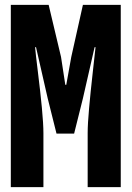

<svg xmlns="http://www.w3.org/2000/svg" viewBox="-20 -768 540 788"><path d="M24.4 0V-748H179.7L230.5 -534.2L248 -419.9H252L272.5 -534.2L320.3 -748H475.6V0H339.8V-221.7Q339.8 -258.8 345.7 -324.7Q351.6 -390.6 360.8 -472.2Q370.1 -553.7 372.1 -574.2H368.2L320.3 -364.3L284.2 -219.7H211.9L175.8 -364.3L127.9 -574.2H124Q126 -549.8 135.7 -471.2Q145.5 -392.6 151.9 -325.7Q158.2 -258.8 158.2 -221.7V0Z"/></svg>

Font: Gen Shin Gothic Monospace Heavy
Style: Bold
Weight: 800
Designer: [Source Han Sans]
Ryoko NISHIZUKA  (kana & ideographs); Paul D. Hunt (Latin, Greek & Cyrillic); Wenlong ZHANG  (bopomofo
Version: Version 1.002.20150607